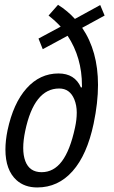

<svg xmlns="http://www.w3.org/2000/svg" viewBox="-20 -782 483 811"><path d="M185.1 -716.3Q219.7 -755.9 225.1 -761.7Q266.1 -735.8 296.4 -702.1Q371.1 -742.7 403.3 -760.7L421.9 -716.3L327.1 -664.6Q394 -566.4 394 -423.3Q394 -348.1 375.5 -259.8Q347.7 -127.9 286.6 -59.1Q225.6 9.8 137.2 9.8Q84 9.8 49.8 -21Q2.9 -63.5 2.9 -150.4Q2.9 -187.5 11.7 -231Q36.1 -346.2 92.3 -408.9Q148.4 -471.7 227.1 -471.7Q295.9 -471.7 321.8 -412.6Q324.7 -412.6 326.2 -413.1Q326.2 -417 326.2 -420.4Q326.2 -539.1 265.6 -630.9L160.6 -574.2L142.6 -619.1L236.3 -669.4Q214.4 -693.4 185.1 -716.3ZM230 -408.2Q124 -408.2 86.4 -228.5Q78.1 -189 78.1 -157Q78.1 -125 86.9 -101.6Q104.5 -54.7 155.8 -54.7Q207 -54.7 241.7 -101.1Q276.4 -147.5 296.9 -243.2Q304.2 -276.4 304.2 -306.6Q304.2 -336.9 293.9 -362.3Q274.9 -408.2 230 -408.2Z"/></svg>

Font: Open Sans Hebrew Condensed
Style: Italic
Weight: 400
Width: 3
Italic angle: -12°
Foundry: Ascender Corporation, Yanek Iontef
Version: Version 2.001;PS 002.001;hotconv 1.0.70;makeotf.lib2.5.58329